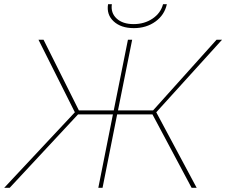

<svg xmlns="http://www.w3.org/2000/svg" viewBox="-40 -888 1070 908"><path d="M866 0 681 -347H514L445 0H425L494 -347H329L6 0H-20L314 -357L142 -700H166L333 -366H498L565 -700H585L518 -366H684L984 -700H1010L699 -357L890 0ZM593 -755Q532 -755 497.5 -787Q463 -819 471 -868H489Q483 -827 511.5 -800.5Q540 -774 592 -774Q643 -774 681.5 -800Q720 -826 731 -868H749Q738 -817 695 -786Q652 -755 593 -755Z"/></svg>

Font: Montserrat Thin
Style: Italic
Weight: 100
Italic angle: -11.3°
Designer: Julieta Ulanovsky
Foundry: Julieta Ulanovsky
Version: Version 9.000; ttfautohint (v1.8.4.7-5d5b)